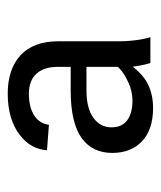

<svg xmlns="http://www.w3.org/2000/svg" viewBox="19 -772 409 487"><g transform="rotate(-90 223.5 -528.5)"><path d="M307.1 -351.6Q302.7 -365.7 300.3 -380.4L297.9 -396L287.6 -384.3Q252.4 -344.7 193.4 -344.7Q138.2 -344.7 108.4 -373Q79.1 -400.9 79.1 -448.2Q79.1 -498.5 116.7 -525.9Q155.8 -553.7 237.3 -553.7H290H297.4V-561V-586.4Q297.4 -621.6 280 -640.6Q262.7 -659.7 229.5 -659.7Q193.4 -659.7 172.4 -645Q163.1 -638.7 157.5 -629.4Q151.9 -620.1 150.4 -608.9L85.9 -613.8Q88.9 -655.8 125 -683.1Q165 -713.4 229.5 -713.4Q291.5 -713.4 327.1 -680.7Q362.3 -647.5 362.3 -585.4V-431.2Q362.3 -417 363.5 -403.1Q364.7 -389.2 366.9 -376.2Q369.1 -363.3 372.6 -351.6ZM212.4 -397Q218.3 -397 223.9 -397.7Q229.5 -398.4 235.1 -399.7Q240.7 -400.9 246.6 -402.8Q252.4 -404.8 258.1 -407.5Q263.7 -410.2 268.8 -412.8Q273.9 -415.5 278.6 -418.5Q283.2 -421.4 287.4 -424.8Q291.5 -428.2 294.9 -431.6L297.4 -434.1V-437V-506.3V-513.7H290H235.4Q192.4 -513.2 168.9 -496.6Q144 -479 144 -450.2Q144 -423.8 161.9 -410.4Q179.7 -397 212.4 -397Z"/></g></svg>

Font: Vazir Light
Style: Light
Weight: 300
Designer: Saber Rastikerdar
Foundry: Saber Rastikerdar
Version: Version 30.0.0